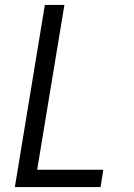

<svg xmlns="http://www.w3.org/2000/svg" viewBox="-20 -755 540 775"><path d="M40 0 161 -735H240L130 -70H397L386 0Z"/></svg>

Font: Iosevka Fixed
Style: Italic
Weight: 400
Italic angle: -9°
Monospace: yes
Designer: Belleve Invis
Foundry: Belleve Invis
Version: Version 33.2.4